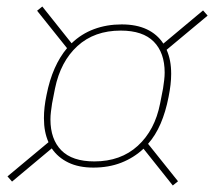

<svg xmlns="http://www.w3.org/2000/svg" viewBox="-20 -644 658 590"><path d="M267 -129Q222 -129 190 -144.5Q158 -160 139 -188L17 -86L3 -102L129 -207Q122 -223 118.5 -241Q115 -259 115 -281Q115 -298 117 -315.5Q119 -333 123 -352Q132 -398 148 -434Q164 -470 186 -496L94 -611L110 -624L200 -511Q230 -540 269 -554.5Q308 -569 354 -569Q399 -569 431 -554Q463 -539 482 -510L604 -612L618 -596L492 -491Q499 -475 502.5 -457Q506 -439 506 -417Q506 -401 504 -383.5Q502 -366 498 -346Q489 -300 473.5 -264Q458 -228 435 -202L527 -87L511 -74L421 -187Q391 -159 352.5 -144Q314 -129 267 -129ZM270 -148Q351 -148 403.5 -196Q456 -244 472 -326L481 -372Q483 -385 484.5 -397.5Q486 -410 486 -421Q486 -482 452.5 -516Q419 -550 351 -550Q270 -550 218 -502.5Q166 -455 149 -372L140 -326Q138 -313 136.5 -300.5Q135 -288 135 -277Q135 -216 168.5 -182Q202 -148 270 -148Z"/></svg>

Font: IBM Plex Sans Thin
Style: Italic
Weight: 250
Italic angle: -11.31°
Designer: Mike Abbink, Paul van der Laan, Pieter van Rosmalen
Foundry: Bold Monday
Version: Version 3.201